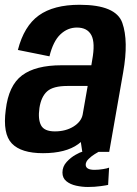

<svg xmlns="http://www.w3.org/2000/svg" viewBox="-21 -620 559 784"><path d="M315 0 309 -40Q304 -36 298.5 -31.5Q247.5 5.5 154.5 5.5Q65.5 5.5 27.5 -34Q-10.5 -73.5 2.5 -171.5Q14 -271 69 -312.2Q124 -353.5 230.5 -353.5H352L355.5 -375Q368.5 -445.5 352 -476.5Q335.5 -507.5 293 -507.5Q255 -507.5 225.5 -479.5Q196 -451.5 181 -390L52 -416Q77 -513.5 137.5 -557Q198 -600.5 304 -600.5Q452.5 -600.5 478.5 -526.5Q504.5 -452.5 482 -325L425 0ZM316.5 -152 337 -269H254.5Q196 -269 171.5 -247Q147 -225 140 -179Q133.5 -133.5 146.5 -108.5Q159.5 -83.5 203 -83.5Q247.5 -83.5 279.5 -103.5Q311 -123.5 316.5 -152ZM338 143.5Q314 143.5 290 138.2Q266 133 250 120Q234 107 234 84.5Q234 60 251.2 41.2Q268.5 22.5 288 11.8Q307.5 1 313.5 0H381.5Q378.5 1.5 365.5 9.5Q352.5 17.5 340.8 29Q329 40.5 329 52.5Q329 73.5 365 73.5Q381.5 73.5 399.8 70.5Q418 67.5 424.5 64.5L420.5 135Q415.5 136.5 390.5 140Q365.5 143.5 338 143.5Z"/></svg>

Font: Anybody SemiBold
Style: Italic
Weight: 600
Italic angle: -10°
Designer: Tyler Finck
Foundry: Etcetera Type Company
Version: Version 1.010; ttfautohint (v1.8.3) -l 8 -r 50 -G 200 -x 14 